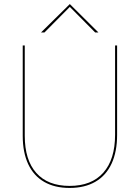

<svg xmlns="http://www.w3.org/2000/svg" viewBox="-20 -921 689 946"><path d="M92 -252V-697H102V-252Q102 -132.5 159 -68.8Q216 -5 323 -5Q431 -5 489 -70.2Q547 -135.5 547 -257V-697H557V-257Q557 -173.5 529.8 -114.8Q502.5 -56 450 -25.5Q397.5 5 323 5Q249.5 5 197.8 -24.8Q146 -54.5 119 -112.2Q92 -170 92 -252ZM324 -901 465 -761H449L324 -887L199 -761H182Z"/></svg>

Font: HK Grotesk Thin
Style: Regular
Weight: 100
Designer: Alfredo Marco Pradil
Foundry: Hanken Design Co.
Version: Version 3.001